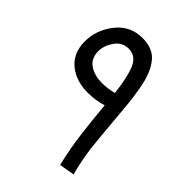

<svg xmlns="http://www.w3.org/2000/svg" viewBox="-198 -781 887 887"><g transform="rotate(45 245.5 -337.0)"><path d="M428 -8Q405 -89 395.5 -190.5Q386 -292 378 -384Q372 -461 358 -528.5Q344 -596 310 -637.5Q276 -679 208 -679Q128 -679 79 -616.5Q30 -554 30 -480Q30 -403 81 -361.5Q132 -320 210 -321Q256 -321 304 -335Q311 -256 321.5 -169.5Q332 -83 353 5ZM106 -492Q106 -528 131 -563.5Q156 -599 197 -599Q246 -599 266.5 -549Q287 -499 297 -409Q258 -399 223 -399Q172 -399 139 -422Q106 -445 106 -492Z"/></g></svg>

Font: Noto Sans Arabic UI
Style: Regular
Weight: 400
Designer: Nadine Chahine - Monotype Design Team
Foundry: Monotype Imaging Inc.
Version: Version 1.900